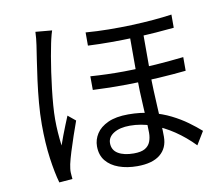

<svg xmlns="http://www.w3.org/2000/svg" viewBox="-85 -870 1171 1012"><g transform="rotate(-10 500.0 -364.0)"><path d="M724.5 -680.3Q724.5 -644.1 724.5 -602.5Q724.5 -561 724.5 -521.1Q724.5 -481.2 724.5 -449.8Q724.5 -402.7 726.5 -354.2Q728.5 -305.7 731 -259.8Q733.5 -213.9 735.5 -174.1Q737.5 -134.2 737.5 -104.3Q737.5 -43.5 695.8 -9.6Q654.2 24.4 573.4 24.4Q518.7 24.4 475.1 8.8Q431.5 -6.7 406.3 -37.6Q381.2 -68.5 381.2 -115.6Q381.2 -151.1 401.2 -182.4Q421.1 -213.7 463.6 -233.3Q506.1 -252.8 572.3 -252.8Q638.9 -252.8 695 -238.5Q751.2 -224.2 797.2 -201.1Q843.2 -178.1 880.4 -151Q917.5 -123.9 945.7 -98.9L903.2 -28.9Q855.9 -77.9 801.2 -114.8Q746.5 -151.6 688.1 -172.2Q629.8 -192.7 570.3 -192.7Q516.6 -192.7 484.2 -172.6Q451.7 -152.4 451.7 -119.9Q451.7 -82.6 482.9 -63.8Q514 -45 566.4 -45Q606.1 -45 626.7 -57.2Q647.4 -69.5 655.7 -90.8Q664 -112.1 664 -138.4Q664 -159.9 662.4 -195.6Q660.8 -231.2 658.2 -274.5Q655.6 -317.9 654 -362.5Q652.4 -407 652.4 -446Q652.4 -482.1 652.4 -526.1Q652.4 -570.1 652.4 -611.7Q652.4 -653.2 652.4 -680.3ZM410.8 -485.2Q501.1 -478.8 590 -479.5Q678.8 -480.1 760.8 -486.1Q842.8 -492.1 910.7 -499.8V-426.7Q847.1 -419.9 764.3 -414.8Q681.6 -409.7 591.1 -408.6Q500.7 -407.5 411.2 -412.1ZM426.4 -717.2Q486.6 -712.4 549.6 -711.7Q612.7 -711 673.7 -713.3Q734.7 -715.6 789.3 -720.3Q843.9 -725 888.2 -731.4V-660.8Q845.5 -656.4 790.9 -652.4Q736.3 -648.4 675 -646.1Q613.7 -643.8 550.3 -643.7Q487 -643.6 426.4 -646.6ZM254.5 -758.4Q251.7 -750.5 248.2 -738Q244.6 -725.6 242 -713.2Q239.3 -700.8 237.3 -691.8Q231.5 -663.6 224.7 -625.5Q218 -587.3 211.7 -543.5Q205.4 -499.7 200.2 -455Q195 -410.2 191.8 -368.5Q188.6 -326.8 188.6 -293.3Q188.6 -257.2 191.1 -223.3Q193.5 -189.4 198.2 -152.3Q206 -175.2 216.2 -202.2Q226.3 -229.3 237 -255.4Q247.6 -281.5 256.1 -302L296.7 -268.6Q284.2 -234.6 269.7 -192Q255.2 -149.5 243.3 -111Q231.4 -72.4 226 -47.7Q224 -37.7 222.3 -25Q220.6 -12.3 221.2 -3.1Q221.8 4.3 222.4 14Q223 23.8 224 31.5L152.7 37.3Q137.3 -16.8 126 -97.4Q114.8 -178.1 114.8 -279.5Q114.8 -334.6 120 -394.5Q125.2 -454.4 132.7 -511.5Q140.3 -568.5 147.7 -616.5Q155.1 -664.4 159.7 -695.4Q162.1 -712.5 164.1 -731.5Q166 -750.5 166.4 -766.3Z"/></g></svg>

Font: Noto Sans HK Thin
Style: Regular
Weight: 100
Designer: Ryoko NISHIZUKA 西塚涼子 (kana, bopomofo & ideographs); Paul D. Hunt (Latin, Greek & Cyrillic); Sandoll Communications 산돌커뮤니
Foundry: Adobe
Version: Version 2.004-H2;hotconv 1.0.118;makeotfexe 2.5.65603